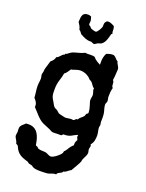

<svg xmlns="http://www.w3.org/2000/svg" viewBox="-185 -886 919 1207"><g transform="rotate(20 274.5 -283.0)"><path d="M482 -35C499 -52 502 -78 502 -101C502 -119 495 -136 495 -153C495 -159 498 -164 498 -170C498 -177 495 -183 495 -189C495 -211 497 -233 492 -254C488 -270 482 -286 482 -302C482 -310 489 -317 489 -325C489 -336 485 -346 485 -357C485 -377 486 -396 492 -415C480 -424 486 -441 482 -454C480 -456 476 -461 476 -464C476 -472 479 -480 479 -488C479 -504 482 -520 482 -536C482 -553 465 -566 463 -583C446 -590 441 -612 421 -612C407 -612 392 -608 379 -602C369 -583 365 -561 366 -539V-525C348 -534 330 -544 318 -560C296 -567 275 -560 253 -564C227 -549 188 -546 169 -534C161 -530 155 -523 147 -518C143 -516 136 -517 136 -511C136 -510 136 -509 137 -509C117 -505 112 -481 92 -476C89 -460 79 -448 66 -438C64 -427 49 -384 49 -381C49 -358 43 -352 43 -342C43 -334 47 -326 47 -318C47 -301 43 -283 43 -266C43 -241 49 -214 50 -189C63 -174 74 -163 73 -142V-135C98 -110 124 -73 156 -57C173 -49 191 -43 208 -35C223 -28 222 -24 240 -24C255 -24 270 -26 285 -25C296 -24 294 -35 302 -35C350 -35 351 -50 389 -64C384 -46 389 -46 395 -31C389 -22 385 -13 385 -2C385 1 385 4 385 7C371 19 361 33 353 49L347 52V59L340 62C338 66 339 71 337 75C330 91 290 123 272 123C260 123 249 114 237 110C220 106 202 110 185 104C180 102 177 97 173 94C167 91 161 92 160 85C152 33 135 -20 73 -20C67 -20 62 -19 56 -19C43 -5 23 4 23 27C23 34 24 42 24 49C24 57 21 64 21 71C21 90 39 102 40 120C45 125 54 126 56 133C76 181 104 190 150 204L156 210C165 214 174 214 182 217C196 232 225 232 244 232C259 232 274 231 289 230C306 228 322 216 339 217H343C347 198 374 202 379 185C399 182 407 166 424 159C430 150 464 91 464 86C464 64 486 45 486 21C486 13 482 6 482 -2C482 -10 486 -17 486 -24C486 -28 485 -32 482 -35ZM385 -297C385 -278 402 -252 402 -216C402 -210 395 -209 392 -206C388 -201 389 -194 385 -189C376 -176 359 -170 353 -154C338 -157 339 -143 327 -141C309 -145 292 -138 274 -138C272 -138 232 -147 231 -148C225 -150 217 -160 211 -164C204 -168 195 -171 189 -177C182 -183 178 -194 173 -202C151 -236 151 -245 151 -286C151 -335 167 -354 173 -396C187 -405 195 -421 205 -435C223 -436 238 -449 266 -449C287 -449 307 -441 324 -428C329 -424 332 -419 337 -415C342 -411 349 -410 353 -405C363 -396 369 -378 382 -373C377 -358 389 -346 389 -330C389 -319 385 -308 385 -297ZM373 -736C373 -739 370 -742 370 -745C370 -758 370 -771 365 -783C353 -790 337 -798 323 -798C310 -798 301 -783 301 -772C301 -766 302 -759 300 -753C298 -744 279 -711 270 -711C262 -711 246 -716 238 -719C232 -726 232 -722 226 -732L220 -734C218 -737 216 -739 215 -742C216 -748 217 -753 217 -758C217 -770 214 -781 210 -791C203 -794 196 -796 188 -796C147 -796 150 -762 148 -732C157 -718 166 -706 169 -688C178 -682 184 -674 190 -665C215 -652 232 -641 262 -642H266C274 -638 280 -635 287 -634C294 -638 301 -643 308 -647C314 -650 322 -650 329 -654C355 -672 359 -702 367 -730L373 -734Z"/></g></svg>

Font: Margarine
Style: Regular
Weight: 400
Designer: Astigmatic (AOETI)
Foundry: Astigmatic (AOETI)
Version: Version 1.000